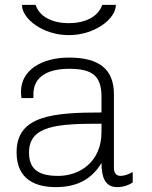

<svg xmlns="http://www.w3.org/2000/svg" viewBox="-20 -757 625 787"><path d="M262 -613C369 -613 455 -680 455 -737H399C382 -687 327 -662 262 -662C197 -662 142 -687 126 -737H70C70 -680 156 -613 262 -613ZM447 -69V-370C447 -473 387 -521 263 -521C153 -521 66 -471 66 -381C66 -372 67 -363 68 -355H117V-371C117 -446 181 -475 263 -475C358 -475 396 -447 396 -360V-296C194 -296 48 -282 48 -133C48 -20 127 10 209 10C291 10 354 -19 396 -89C396 -34 409 10 460 10C484 10 506 3 524 -9V-52C509 -43 489 -36 474 -36C459 -36 447 -45 447 -69ZM396 -250V-216C396 -92 305 -36 219 -36C134 -36 99 -66 99 -132C99 -243 216 -250 396 -250Z"/></svg>

Font: ChivoLight
Style: Regular
Weight: 300
Designer: Hector Gatti
Foundry: Omnibus-Type
Version: Version 1.004;PS 001.004;hotconv 1.0.88;makeotf.lib2.5.64775